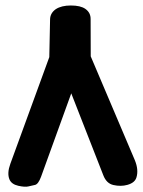

<svg xmlns="http://www.w3.org/2000/svg" viewBox="-20 -686 533 717"><path d="M244.6 -665.5Q209.5 -665.5 188.5 -651.9Q167.5 -637.2 167 -613.8L164.1 -472.7L18.6 -74.2Q5.9 -39.6 15.1 -16.6Q22.5 2 48.3 7.8Q72.8 13.2 85.4 10.3Q98.1 7.3 110.6 4.6Q123 2 133.3 -25.9L246.1 -337.4L365.7 -31.7Q377.4 -1 403.3 4.9Q431.2 11.2 455.6 4.4Q483.9 -3.4 489.7 -23.9Q498 -51.8 483.9 -86.9L318.8 -475.6Q318.4 -544.9 318.4 -614.7Q318.8 -638.7 298.8 -652.8Q280.8 -665.5 244.6 -665.5Z"/></svg>

Font: Comic Relief
Style: Bold
Weight: 700
Designer: Jeff Davis
Foundry: Loudifier
Version: Version 1.200; ttfautohint (v1.8.4.7-5d5b)